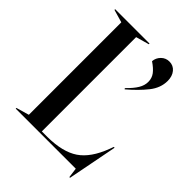

<svg xmlns="http://www.w3.org/2000/svg" viewBox="-225 -819 972 972"><g transform="rotate(45 261.5 -333.0)"><path d="M449 0H19V-5L88 -25V-687L19 -707V-712H265V-707L194 -687V-12H234Q342 -13 402 -53.5Q462 -94 499 -192L507 -214H513L461 53H456ZM398 -570Q398 -597 383 -617Q368 -637 337 -658Q339 -683 357 -701Q375 -719 401 -719Q429 -719 446.5 -698Q464 -677 464 -643Q464 -593 429 -549Q394 -505 340 -459L336 -464Q368 -495 383 -520Q398 -545 398 -570Z"/></g></svg>

Font: Nyght Serif
Style: Regular
Weight: 400
Designer: Maksym Kobuzan
Version: Version 0.410;July 4, 2025;FontCreator 15.0.0.2958 64-bit